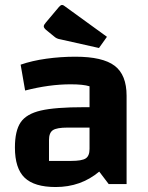

<svg xmlns="http://www.w3.org/2000/svg" viewBox="-20 -740 595 772"><path d="M489 -355V0H417L379 -50Q305 12 204 12Q118 12 79 -25.5Q40 -63 40 -147Q40 -214 63 -248Q86 -282 144 -295.5Q202 -309 318 -309H340V-393Q315 -401 264 -401Q178 -401 81 -376L63 -480Q109 -496 166.5 -504Q224 -512 283 -512Q393 -512 441 -475.5Q489 -439 489 -355ZM340 -141V-227H252Q208 -227 192.5 -216.5Q177 -206 177 -177V-93H266Q309 -93 324.5 -103Q340 -113 340 -141ZM222 -582Q208 -584 198 -593L165 -620Q156 -628 156 -634Q156 -640 164 -649L217 -712Q221 -716 223.5 -718Q226 -720 230 -720Q234 -720 239 -716L410 -592L378 -547Z"/></svg>

Font: Changa SemiBold
Style: Regular
Weight: 600
Designer: Eduardo Rodriguez Tunni
Foundry: Eduardo Rodriguez Tunni
Version: Version 2.002; ttfautohint (v1.5) -l 8 -r 50 -G 150 -x 14 -H